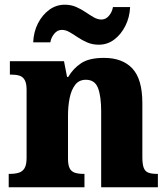

<svg xmlns="http://www.w3.org/2000/svg" viewBox="-20 -796 716 816"><path d="M17 0V-57H21Q44 -57 60 -62Q76 -67 84.5 -81.5Q93 -96 93 -125V-415Q93 -442 85 -456Q77 -470 62.5 -474.5Q48 -479 26 -479H22V-536H252L265 -469H270Q291 -505 325 -527.5Q359 -550 422 -550Q501 -550 543 -504.5Q585 -459 585 -358V-128Q585 -98 591 -82.5Q597 -67 611 -62Q625 -57 647 -57H651V0H410V-322Q410 -387 396.5 -422Q383 -457 345 -457Q316 -457 299.5 -435.5Q283 -414 276 -379.5Q269 -345 269 -305V-122Q269 -95 276 -81Q283 -67 298 -62Q313 -57 335 -57H339V0ZM400 -606Q373 -606 351 -615.5Q329 -625 310.5 -637.5Q292 -650 275.5 -659.5Q259 -669 243 -669Q224 -669 210.5 -652.5Q197 -636 194 -616H121Q123 -661 141.5 -697Q160 -733 189.5 -754.5Q219 -776 255 -776Q282 -776 303.5 -766.5Q325 -757 343.5 -744.5Q362 -732 378.5 -722.5Q395 -713 411 -713Q430 -713 443.5 -729.5Q457 -746 460 -766H533Q531 -722 512.5 -685.5Q494 -649 465 -627.5Q436 -606 400 -606Z"/></svg>

Font: Noto Serif Khmer ExtraBold
Style: Regular
Weight: 800
Version: Version 2.003